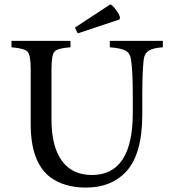

<svg xmlns="http://www.w3.org/2000/svg" viewBox="-20 -835 775 869"><path d="M717 -650H477V-621C511.7 -618.3 535.7 -613.2 549 -605.5C562.3 -597.8 570.3 -584.3 573 -565C578.3 -531.7 581 -478 581 -404V-324C581 -136.7 519.3 -43 396 -43C336 -43 290.5 -64.7 259.5 -108C228.5 -151.3 213 -213.3 213 -294V-519C213 -563.7 217.5 -591.2 226.5 -601.5C235.5 -611.8 259.7 -618.3 299 -621V-650H32V-621C72 -617.7 96.5 -610.8 105.5 -600.5C114.5 -590.2 119 -563 119 -519V-272C119 -158.7 148 -79.3 206 -34C248.7 -2 303 14 369 14C444.3 14 504.3 -9.3 549 -56C599 -108.7 624 -195.7 624 -317V-404C624 -472 626 -524.7 630 -562C632 -582 639.5 -596.3 652.5 -605C665.5 -613.7 687 -619 717 -621ZM523 -756C521.7 -764.7 515.5 -776.3 504.5 -791C493.5 -805.7 485 -813.7 479 -815L319 -710L332 -684L521 -747Z"/></svg>

Font: Ponomar Unicode
Style: Regular
Weight: 400
Version: 1.3